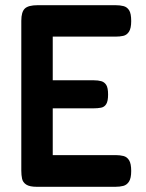

<svg xmlns="http://www.w3.org/2000/svg" viewBox="-20 -709 562 739"><path d="M122 10Q94 10 81 1.5Q68 -7 65 -21Q62 -35 62 -52V-629Q62 -663 75.5 -676Q89 -689 125 -689H425Q442 -689 455.5 -685.5Q469 -682 477 -669.5Q485 -657 485 -628Q485 -600 476.5 -587Q468 -574 454.5 -571Q441 -568 424 -568H183V-400H341Q358 -400 370 -396.5Q382 -393 389 -382Q396 -371 396 -345Q396 -320 389 -308.5Q382 -297 369 -294.5Q356 -292 339 -292H183V-112H425Q442 -112 455.5 -108.5Q469 -105 477 -92Q485 -79 485 -51Q485 -23 476.5 -10Q468 3 454.5 6.5Q441 10 424 10Z"/></svg>

Font: Fredoka SemiCondensed Medium
Style: Regular
Weight: 500
Width: 4
Designer: Ben Nathan
Foundry: Milena B. Brandão, Ben Nathan
Version: Version 2.001